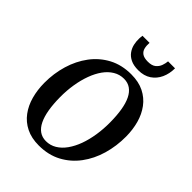

<svg xmlns="http://www.w3.org/2000/svg" viewBox="-275 -1120 1265 1265"><g transform="rotate(45 357.5 -487.0)"><path d="M321 10Q252.5 10 202.2 -15Q152 -40 119.5 -83.8Q87 -127.5 71.2 -184.8Q55.5 -242 55 -307Q54.5 -395 78.5 -475.2Q102.5 -555.5 149.2 -618Q196 -680.5 264.2 -716.8Q332.5 -753 420.5 -753Q490 -753 540 -728Q590 -703 622.5 -659.2Q655 -615.5 670.5 -559Q686 -502.5 686.5 -439Q687 -350.5 663.5 -269.5Q640 -188.5 593.2 -125.8Q546.5 -63 478.2 -26.5Q410 10 321 10ZM334 -43.5Q374 -43.5 407.5 -63.8Q441 -84 467 -120.5Q493 -157 510.8 -205.5Q528.5 -254 537.5 -311.8Q546.5 -369.5 546 -431.5Q545.5 -494.5 537.2 -544Q529 -593.5 512.2 -627.8Q495.5 -662 469.5 -680.2Q443.5 -698.5 407.5 -698.5Q367.5 -698.5 333.8 -678.2Q300 -658 274.2 -622Q248.5 -586 230.8 -537.8Q213 -489.5 203.8 -432.5Q194.5 -375.5 195 -314Q195.5 -250 204 -200Q212.5 -150 229.5 -115Q246.5 -80 272.5 -61.8Q298.5 -43.5 334 -43.5ZM434 -804Q390 -804 361.5 -818Q333 -832 317 -854.8Q301 -877.5 295.2 -904.2Q289.5 -931 290.5 -956Q291 -963.5 291.5 -970.5Q292 -977.5 293 -984.5H359Q357 -957.5 362.2 -935.8Q367.5 -914 385.5 -901.2Q403.5 -888.5 438.5 -888.5Q476 -888.5 495.2 -904.5Q514.5 -920.5 522.2 -942.8Q530 -965 531.5 -984.5H596.5Q596.5 -934.5 577.8 -893.5Q559 -852.5 522.8 -828.2Q486.5 -804 434 -804Z"/></g></svg>

Font: Merriweather 24pt SemiBold
Style: Italic
Weight: 600
Italic angle: -7.8°
Version: Version 2.101